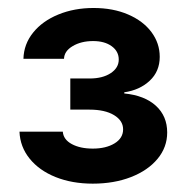

<svg xmlns="http://www.w3.org/2000/svg" viewBox="-20 -803 463 476"><path d="M28.3 -476.6H135.7Q137.2 -457 158 -445.8Q178.7 -434.6 210 -434.6Q242.7 -434.6 263.9 -447.5Q285.2 -460.4 285.2 -482.4Q285.2 -503.9 262.7 -517.6Q240.2 -531.2 202.1 -531.2H154.3V-608.4H202.1Q234.4 -608.4 254.4 -621.6Q274.4 -634.8 274.4 -655.3Q274.4 -675.8 256.8 -688.5Q239.3 -701.2 210.9 -701.2Q181.2 -701.2 160.2 -688.7Q139.2 -676.3 138.7 -657.2H38.1Q39.1 -693.8 62.3 -722.4Q85.4 -751 124.8 -767.1Q164.1 -783.2 211.9 -783.2Q260.3 -783.2 297.6 -767.1Q335 -751 355.5 -723.4Q376 -695.8 376 -662.1Q376 -626 351.1 -602.8Q326.2 -579.6 288.1 -574.2V-571.3Q338.4 -566.4 366.5 -540.8Q394.5 -515.1 394.5 -474.6Q394.5 -438 370.6 -409.2Q346.7 -380.4 304.7 -364Q262.7 -347.7 210 -347.7Q158.7 -347.7 117.9 -364Q77.1 -380.4 53.5 -409.7Q29.8 -439 28.3 -476.6Z"/></svg>

Font: Pretendard Std
Style: Bold
Weight: 700
Designer: Base glyphs from Inter by Rasmus Andersson; Hangeul glyphs from Noto Sans CJK(Source Han Sans) by Jang Soo-young and Kan
Foundry: Kil Hyung-jin
Version: Version 1.309